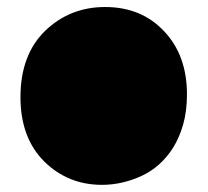

<svg xmlns="http://www.w3.org/2000/svg" viewBox="-20 -514 589 545"><path d="M278.3 -494.1C347.3 -494.1 403.3 -471 446.3 -424.8C489.3 -379.2 510.7 -319.7 510.7 -246.1C510.7 -214.8 507.2 -186.5 500 -161.1C492.8 -135.7 483.1 -113.3 470.7 -93.8C447.9 -57.9 418.3 -31.6 381.8 -14.6C344.7 2.3 307.3 10.7 269.5 10.7C205.1 10.7 150.4 -11.4 105.5 -55.7C60.5 -100.6 38.1 -161.5 38.1 -238.3C38.1 -318.4 61.5 -381.2 108.4 -426.8C155.3 -471.7 211.9 -494.1 278.3 -494.1Z"/></svg>

Font: ImmaginiFont
Style: Regular
Weight: 400
Version: Version 1.0